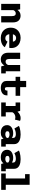

<svg xmlns="http://www.w3.org/2000/svg" viewBox="2110 -2900 801 5062"><g transform="rotate(90 2511.0 -369.5)"><path d="M83 0V-500H227.5L241.5 -428.5Q263.5 -464 301.5 -487.5Q339.5 -511 394 -511Q471 -511 521.2 -461.8Q571.5 -412.5 571.5 -303V0H405.5V-277.5Q405.5 -334.5 388.2 -359.2Q371 -384 334 -384Q303 -384 280.5 -365.5Q258 -347 248.5 -322V0Z M977 11Q907 11 846.2 -19Q785.5 -49 748 -107.5Q710.5 -166 710.5 -251Q710.5 -336 747.5 -394Q784.5 -452 845.2 -482Q906 -512 978.5 -512Q1051 -512 1112 -484.8Q1173 -457.5 1210 -402.2Q1247 -347 1247 -262.5Q1247 -250.5 1245.8 -236.8Q1244.5 -223 1242 -213H881Q889 -163 916.8 -135.8Q944.5 -108.5 987 -108.5Q1029 -108.5 1050.2 -129.2Q1071.5 -150 1078.5 -166.5L1225.5 -95.5Q1195 -47 1133.8 -18Q1072.5 11 977 11ZM982 -393.5Q948.5 -393.5 921.8 -373Q895 -352.5 884 -308.5H1077V-312Q1077 -343.5 1051 -368.5Q1025 -393.5 982 -393.5Z M1546.5 11Q1469.5 11 1419.8 -38.2Q1370 -87.5 1370 -197V-500H1535V-222.5Q1535 -165.5 1552.2 -140.8Q1569.5 -116 1606.5 -116Q1641 -116 1664.5 -138Q1688 -160 1695 -188V-500H1860V-120.5H1916V0H1731.5L1706.5 -85Q1685.5 -44.5 1645.8 -16.8Q1606 11 1546.5 11Z M2113.5 -156V-379.5H2006V-500H2113.5V-658.5H2277.5V-500H2506V-379.5H2277.5V-160.5Q2277.5 -122.5 2289.5 -110Q2301.5 -97.5 2320.5 -97.5Q2340 -97.5 2354.5 -109Q2369 -120.5 2369 -165H2497Q2497 -97.5 2469 -59.5Q2441 -21.5 2395.8 -5.5Q2350.5 10.5 2299.5 10.5Q2248.5 10.5 2206.2 -4.2Q2164 -19 2138.8 -55.2Q2113.5 -91.5 2113.5 -156Z M2682 0V-120.5H2776V-379.5H2682V-500H2903L2925.5 -429Q2956 -468 3000.5 -490Q3045 -512 3088.5 -512Q3127.5 -512 3145 -505.8Q3162.5 -499.5 3166.5 -496L3133.5 -360.5Q3129.5 -363.5 3113.8 -368.5Q3098 -373.5 3070 -373.5Q3028.5 -373.5 2991.2 -350.8Q2954 -328 2941 -296.5V-120.5H3050.5V0Z M3474 11Q3419.5 11 3375.2 -8Q3331 -27 3305.2 -64.2Q3279.5 -101.5 3279.5 -156.5Q3279.5 -200 3298.8 -230.5Q3318 -261 3349.5 -279.8Q3381 -298.5 3418.8 -307.2Q3456.5 -316 3493 -316Q3540.5 -316 3573 -304Q3605.5 -292 3616.5 -280V-320.5Q3616.5 -353 3588.5 -369.8Q3560.5 -386.5 3518.5 -386.5Q3469.5 -386.5 3430 -373.8Q3390.5 -361 3368 -348.5L3299.5 -468Q3318.5 -478.5 3354 -488.8Q3389.5 -499 3434.2 -505.5Q3479 -512 3527 -512Q3570.5 -512 3615.2 -504.2Q3660 -496.5 3697.5 -477.2Q3735 -458 3758 -424.5Q3781 -391 3781 -339.5V-120.5H3845V0H3653.5L3634 -61.5Q3623 -37 3582.5 -13Q3542 11 3474 11ZM3523 -108.5Q3557.5 -108.5 3583.5 -123.2Q3609.5 -138 3616.5 -151.5V-182.5Q3609 -195.5 3582.5 -207.5Q3556 -219.5 3525.5 -219.5Q3494 -219.5 3467 -208.2Q3440 -197 3440 -165Q3440 -132.5 3464 -120.5Q3488 -108.5 3523 -108.5Z M4124 11Q4069.5 11 4025.2 -8Q3981 -27 3955.2 -64.2Q3929.5 -101.5 3929.5 -156.5Q3929.5 -200 3948.8 -230.5Q3968 -261 3999.5 -279.8Q4031 -298.5 4068.8 -307.2Q4106.5 -316 4143 -316Q4190.5 -316 4223 -304Q4255.5 -292 4266.5 -280V-320.5Q4266.5 -353 4238.5 -369.8Q4210.5 -386.5 4168.5 -386.5Q4119.5 -386.5 4080 -373.8Q4040.5 -361 4018 -348.5L3949.5 -468Q3968.5 -478.5 4004 -488.8Q4039.5 -499 4084.2 -505.5Q4129 -512 4177 -512Q4220.5 -512 4265.2 -504.2Q4310 -496.5 4347.5 -477.2Q4385 -458 4408 -424.5Q4431 -391 4431 -339.5V-120.5H4495V0H4303.5L4284 -61.5Q4273 -37 4232.5 -13Q4192 11 4124 11ZM4173 -108.5Q4207.5 -108.5 4233.5 -123.2Q4259.5 -138 4266.5 -151.5V-182.5Q4259 -195.5 4232.5 -207.5Q4206 -219.5 4175.5 -219.5Q4144 -219.5 4117 -208.2Q4090 -197 4090 -165Q4090 -132.5 4114 -120.5Q4138 -108.5 4173 -108.5Z M4553 0V-120.5H4686.5V-629.5H4572V-750H4852.5V-120.5H4986.5V0Z"/></g></svg>

Font: Trispace
Style: Bold
Weight: 700
Designer: Tyler Finck
Foundry: Etcetera Type Company
Version: Version 1.210; ttfautohint (v1.8.3)